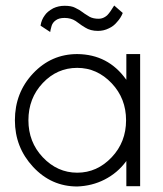

<svg xmlns="http://www.w3.org/2000/svg" viewBox="-20 -666 592 696"><path d="M127 -573 162 -550Q162 -554 167 -572Q171 -585 183 -593Q194 -601 214 -601Q237 -601 254 -590Q281 -570 289 -566Q308 -554 335 -554Q356 -554 374 -563Q392 -571 404 -586Q418 -601 425 -619L394 -646Q379 -621 368 -610Q354 -598 338 -598Q318 -598 305 -605Q282 -619 279 -622Q269 -630 252 -638Q239 -645 214 -645Q192 -645 173 -636Q151 -624 142 -610Q130 -594 127 -573ZM437 -81 438 -83V9H488V-470H438V-377L437 -378Q372 -469 260 -470Q166 -470 100 -400Q34 -330 34 -230Q34 -132 100 -61Q166 10 260 10Q314 8 359 -15Q406 -39 437 -81ZM385 -96Q332 -40 260 -40Q188 -40 135 -96Q83 -151 83 -230Q83 -310 135 -365Q187 -420 260 -420Q332 -420 385 -364Q437 -309 437 -230Q437 -151 385 -96Z"/></svg>

Font: NM-font
Style: Light
Weight: 500
Designer: ""
Foundry: ""
Version: ""